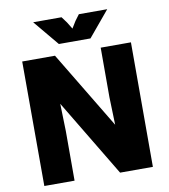

<svg xmlns="http://www.w3.org/2000/svg" viewBox="-99 -1030 979 1113"><g transform="rotate(-10 390.0 -473.0)"><path d="M263 -733 624 -134 540 -183 532 -441V-733H710V0H517L157 -599L242 -549L249 -292V0H71L70 -733ZM483 -796 608 -946H441L415 -911L367 -833H413L365 -911L339 -946H172L297 -796Z"/></g></svg>

Font: Kreadon
Style: Regular
Weight: 400
Designer: kohakuno
Foundry: StudioGnu
Version: Version 1.000;Glyphs 3.1.2 (3151)